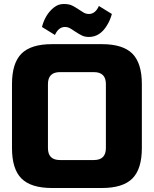

<svg xmlns="http://www.w3.org/2000/svg" viewBox="-20 -931 770 961"><path d="M40 0ZM510 -510Q510 -570 450 -570H280Q220 -570 220 -510V-190Q220 -130 280 -130H450Q510 -130 510 -190ZM690 -190Q690 -85 642.5 -37.5Q595 10 490 10H240Q135 10 87.5 -37.5Q40 -85 40 -190V-510Q40 -615 87.5 -662.5Q135 -710 240 -710H490Q595 -710 642.5 -662.5Q690 -615 690 -510ZM425 -861Q457 -861 475 -901L540 -861Q531 -829 516 -805Q481 -746 425 -746Q404 -746 388.5 -754Q373 -762 359.5 -771Q346 -780 333 -788Q320 -796 305 -796Q273 -796 255 -756L190 -796Q206 -858 249 -893Q271 -911 298.5 -911Q326 -911 341.5 -903Q357 -895 370.5 -886Q384 -877 397 -869Q410 -861 425 -861Z"/></svg>

Font: Russo One
Style: Regular
Weight: 400
Designer: Jovanny lemonad
Foundry: Jovanny Lemonad
Version: Version 1.001